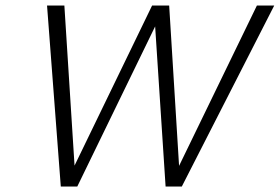

<svg xmlns="http://www.w3.org/2000/svg" viewBox="-20 -678 1017 698"><path d="M977 -658 641 0H582L544 -582L261 0H201L151 -658H214L251 -76L533 -658H595L631 -75L914 -658Z"/></svg>

Font: Ysabeau Infant Semilight
Style: Italic
Weight: 300
Italic angle: -12°
Designer: Christian Thalmann (Catharsis Fonts)
Version: Version 0.003